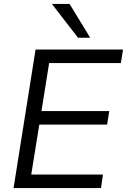

<svg xmlns="http://www.w3.org/2000/svg" viewBox="-20 -957 646 977"><path d="M49 0 161 -705H606L595 -636H230L191 -392H536L525 -323H180L139 -69H504L494 0ZM377 -765 244 -937H334L439 -765Z"/></svg>

Font: Nunito Sans 12pt ExtraLight 12pt
Style: Italic
Weight: 400
Italic angle: -9°
Version: Version 3.101;gftools[0.9.27]